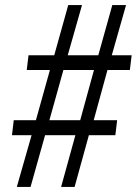

<svg xmlns="http://www.w3.org/2000/svg" viewBox="-20 -734 537 754"><path d="M46 0H100L157 -203H276L220 0H273L329 -203H433L440 -262H348L402 -459H490L497 -517H419L475 -714H421L366 -517H246L302 -714H248L193 -517H92L85 -459H176L121 -262H34L27 -203H104ZM174 -262 229 -459H349L295 -262Z"/></svg>

Font: Noto Serif Tamil Condensed
Style: Italic
Weight: 400
Width: 3
Italic angle: -12°
Designer: Indian Type Foundry, Tom Grace, and the Monotype Design Team
Foundry: Monotype Imaging Inc.
Version: Version 2.003